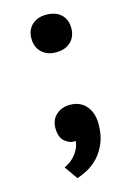

<svg xmlns="http://www.w3.org/2000/svg" viewBox="-104 -555 498 754"><g transform="rotate(-15 145.0 -178.0)"><path d="M77 0ZM82 -64Q82 -98 104.5 -118Q127 -138 160 -138Q202 -138 226 -110Q250 -82 250 -36Q250 9 236 41.5Q222 74 201.5 95.5Q181 117 157.5 129.5Q134 142 115 148L77 94Q104 83 124 58Q144 33 146 5Q123 8 102.5 -9Q82 -26 82 -64ZM82 -428Q82 -463 104 -483.5Q126 -504 162 -504Q200 -504 222 -483.5Q244 -463 244 -428Q244 -393 222 -372Q200 -351 162 -351Q126 -351 104 -372Q82 -393 82 -428Z"/></g></svg>

Font: PT Sans
Style: Bold
Weight: 700
Version: Version 2.003W OFL; ttfautohint (v1.6)